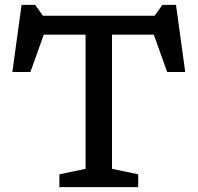

<svg xmlns="http://www.w3.org/2000/svg" viewBox="-20 -772 815 792"><path d="M550 -53V0H225V-53L333 -75.5V-629H160.5L105.5 -475H31L69 -752H125L157 -707H618L650 -752H706L744 -475H669.5L614.5 -629H442V-75.5Z"/></svg>

Font: Newsreader 6pt
Style: Regular
Weight: 400
Designer: Hugues Gentile
Foundry: Production Type
Version: Version 1.003; ttfautohint (v1.8.3)